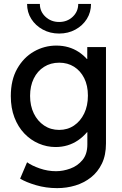

<svg xmlns="http://www.w3.org/2000/svg" viewBox="-20 -764 632 997"><path d="M276.9 212.9Q218.8 212.9 166.7 197.5Q114.7 182.1 84.5 163.6L120.6 78.6Q145 96.2 186.3 110.6Q227.5 125 271 125Q307.6 125 345.2 111.3Q382.8 97.7 408.2 67.1Q433.6 36.6 433.6 -13.7V-77.6H418.5L438 -125V-407.7L410.6 -457.5H433.1V-519.5H530.3V-19Q530.3 41.5 509.3 85.2Q488.3 128.9 452.4 157.2Q416.5 185.5 371.3 199.2Q326.2 212.9 276.9 212.9ZM268.6 -0.5Q223.1 -0.5 181.2 -18.6Q139.2 -36.6 106.4 -70.8Q73.7 -105 54.9 -154.1Q36.1 -203.1 36.1 -265.1Q36.1 -348.6 69.3 -407.2Q102.5 -465.8 156.5 -496.6Q210.4 -527.3 272.5 -527.3Q338.4 -527.3 388.9 -494.1Q439.5 -460.9 468 -402.3Q496.6 -343.8 496.6 -268.6Q496.6 -191.9 466.8 -131.3Q437 -70.8 385.5 -35.6Q334 -0.5 268.6 -0.5ZM287.1 -89.4Q330.6 -89.4 364.3 -112.1Q397.9 -134.8 417.2 -174.8Q436.5 -214.8 436.5 -267.6Q436.5 -319.8 417.2 -358.2Q397.9 -396.5 364.5 -417.5Q331.1 -438.5 287.6 -438.5Q242.7 -438.5 208.5 -416.7Q174.3 -395 155.3 -356.2Q136.2 -317.4 136.2 -266.1Q136.2 -214.8 155.5 -175Q174.8 -135.3 209 -112.3Q243.2 -89.4 287.1 -89.4ZM287.1 -589.8Q240.2 -589.8 202.4 -610.4Q164.6 -630.9 142.6 -665.5Q120.6 -700.2 120.6 -743.7H187Q187 -704.1 216.1 -677Q245.1 -649.9 287.1 -649.9Q329.1 -649.9 357.7 -677Q386.2 -704.1 386.2 -743.7H452.6Q452.6 -700.2 430.9 -665.5Q409.2 -630.9 371.6 -610.4Q334 -589.8 287.1 -589.8Z"/></svg>

Font: Reddit Sans Medium
Style: Regular
Weight: 500
Designer: Stephen Hutchings
Foundry: Reddit
Version: Version 1.014